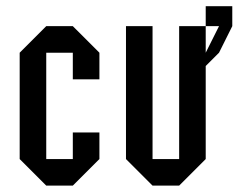

<svg xmlns="http://www.w3.org/2000/svg" viewBox="-20 -582 748 602"><path d="M208.3 -83.3V-166.7H291.7V-83.3L208.3 0H125L41.7 -83.3V-416.7L125 -500H208.3L291.7 -416.7V-333.3H208.3V-416.7H125V-83.3Z M625 -500V-562.5H708.3V-500L666.7 -416.7L625 -375V-83.3L541.7 0H458.3L375 -83.3V-500H458.3V-83.3H541.7V-500ZM625 -500V-416.7L666.7 -500Z"/></svg>

Font: Yulong
Style: Regular
Weight: 400
Designer: GGBotNet
Foundry: f0n7.com
Version: 1.00